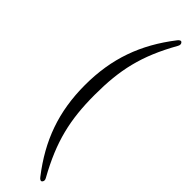

<svg xmlns="http://www.w3.org/2000/svg" viewBox="-331 -774 945 945"><g transform="rotate(45 141.0 -302.0)"><path d="M252 182C258 175 258 167 252 157C162 -5 133 -128 133 -302C133 -475 160 -598 252 -761C258 -771 258 -780 252 -786C247 -792 238 -789 230 -778C119 -635 65 -487 65 -302C65 -116 119 31 230 174C238 185 247 188 252 182Z"/></g></svg>

Font: 寒蝉锦书宋 CompactLight
Style: Bold
Weight: 400
Width: 4
Designer: 寒蝉锦书宋{Warren} 思源宋体{Ryoko NISHIZUKA 西塚涼子 (kana & ideographs); Frank Grießhammer (Latin, Greek & Cyrillic); Wenlong ZHANG 
Foundry: Adobe & ChillType
Version: Version 2.000;Glyphs 3.1.1 (3135)